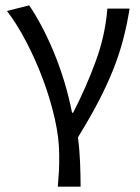

<svg xmlns="http://www.w3.org/2000/svg" viewBox="-20 -518 524 717"><path d="M196 179Q197 163 198 149.5Q199 136 200 122.5Q201 109 201 93.5Q201 78 201 58Q201 -2 184.5 -75Q168 -148 140.5 -221.5Q113 -295 78 -362Q43 -429 6 -477L89 -498Q111 -466 135 -421Q159 -376 181 -323Q203 -270 220.5 -212Q238 -154 249 -97H253Q300 -188 336.5 -286.5Q373 -385 381 -486H464Q454 -424 439.5 -369Q425 -314 402.5 -257.5Q380 -201 348 -139.5Q316 -78 271 -5Q277 39 279 88Q281 137 281 179Z"/></svg>

Font: Pinyin1712
Style: Regular
Weight: 400
Version: Version 1